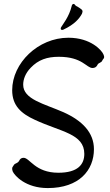

<svg xmlns="http://www.w3.org/2000/svg" viewBox="-20 -890 560 977"><path d="M506 -614C498 -633 443 -698 328 -698C174 -698 42 -569 42 -431C42 -352 88 -312 158 -280C289 -219 409 -210 409 -107C409 -54 377 -11 277 -11C158 -11 132 -87 100 -87C89 -87 82 -82 77 -71C69 -58 57 -60 51 -51C44 -39 42 -40 42 -32C42 -29 42 -24 45 -17C55 4 110 67 223 67C383 67 458 -24 458 -131C458 -215 399 -276 303 -319C205 -362 98 -384 98 -459C98 -486 109 -517 136 -545C175 -586 220 -601 279 -601C400 -601 419 -544 451 -544C462 -544 471 -549 476 -560C481 -572 496 -569 501 -583C505 -591 510 -592 510 -600C510 -603 509 -607 506 -614ZM396 -841C387 -849 383 -850 376 -855C373 -858 366 -858 361 -866C359 -869 357 -870 355 -870C351 -870 346 -867 345 -860C332 -804 297 -763 292 -753C290 -750 289 -748 289 -745C289 -740 291 -738 296 -738C298 -738 300 -738 302 -739C360 -766 384 -796 397 -820C398 -824 400 -828 400 -832C400 -835 399 -838 396 -841Z"/></svg>

Font: Engagement
Style: Regular
Weight: 400
Designer: Astigmatic (AOETI)
Foundry: Astigmatic (AOETI)
Version: Version 1.000